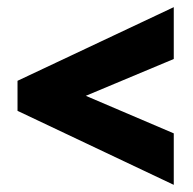

<svg xmlns="http://www.w3.org/2000/svg" viewBox="-20 -629 540 537"><path d="M466 -112V-256L220 -361L466 -464V-609L29 -403V-319Z"/></svg>

Font: Noto Sans Thai ExtCond Blk
Style: Regular
Weight: 900
Width: 2
Designer: Monotype Design Team
Foundry: Monotype Imaging Inc.
Version: Version 2.002